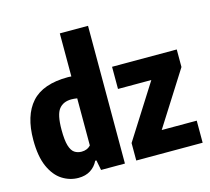

<svg xmlns="http://www.w3.org/2000/svg" viewBox="-114 -943 1190 1088"><g transform="rotate(-15 481.0 -399.0)"><path d="M216.5 10.5Q166 10.5 122 -17.5Q78 -45.5 51 -105.8Q24 -166 24 -263Q24 -406 91.2 -481.2Q158.5 -556.5 305.5 -556.5Q314.5 -556.5 325.5 -555.5V-808H491V0H351L339.5 -59H332.5Q317 -27 287.8 -8.2Q258.5 10.5 216.5 10.5ZM272 -128.5Q305.5 -128.5 325.5 -150.5V-427Q306.5 -430 292 -430Q243.5 -430 218.5 -398Q193.5 -366 193.5 -278Q193.5 -216.5 203.2 -184.2Q213 -152 230.8 -140.2Q248.5 -128.5 272 -128.5ZM557.5 0V-102.5L758 -418.5H562.5V-548.5H942V-445.5L741.5 -129.5H947V0Z"/></g></svg>

Font: Encode Sans Condensed ExtraBold
Style: Regular
Weight: 800
Width: 3
Designer: Multiple Designers
Foundry: Impallari Type
Version: Version 3.000; ttfautohint (v1.8.3) -l 8 -r 50 -G 200 -x 14 